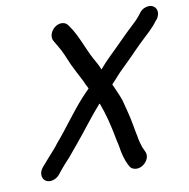

<svg xmlns="http://www.w3.org/2000/svg" viewBox="-84 -802 910 926"><g transform="rotate(-10 371.5 -339.0)"><path d="M690 -718C676 -714 665 -706 657 -694L650 -685C638 -669 625 -657 611 -644C591 -626 561 -596 539 -574C501 -535 460 -499 427 -459C419 -481 409 -498 397 -519C383 -544 371 -575 359 -601C346 -630 331 -664 312 -689C305 -701 297 -710 280 -712C242 -716 204 -669 223 -635C229 -625 231 -622 240 -606C260 -574 270 -544 286 -508C299 -480 316 -449 330 -422C336 -408 342 -394 350 -380C338 -367 325 -354 312 -340C256 -278 208 -207 154 -145C147 -136 141 -127 134 -120C111 -95 89 -69 67 -44C46 -19 51 9 67 21C88 36 120 25 136 6L143 -3C154 -16 163 -28 175 -41L199 -67C207 -76 215 -86 224 -97L249 -127C295 -182 341 -245 389 -299C390 -298 391 -296 392 -294C411 -244 425 -187 436 -130C438 -114 445 -92 447 -76C452 -43 460 -12 473 14L478 23C483 33 492 39 505 41C544 47 584 1 566 -33L562 -42C560 -46 558 -50 556 -55C550 -73 545 -90 542 -111C539 -126 534 -147 532 -163C528 -188 520 -223 513 -249L501 -295C493 -320 476 -355 466 -379C495 -409 499 -417 526 -443C552 -469 575 -490 601 -518C622 -539 649 -566 668 -583L685 -599C698 -612 713 -627 724 -643L732 -652C760 -693 731 -730 690 -718Z"/></g></svg>

Font: Electronic
Style: ExBlkIt
Weight: 900
Version: Version 1.011